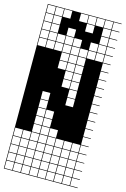

<svg xmlns="http://www.w3.org/2000/svg" viewBox="-155 -876 793 1212"><g transform="rotate(15 241.0 -269.5)"><path d="M378.6 -803.6V-753.6H428.6V-803.6ZM378.6 -700H428.6V-750H378.6ZM325 -700H375V-750H325ZM271.4 -700H321.4V-750H271.4ZM217.9 -700H267.9V-750H217.9ZM164.3 -700H214.3V-750H164.3ZM110.7 -700H160.7V-750H110.7ZM57.1 -700H107.1V-750H57.1ZM3.6 -700H53.6V-750H3.6ZM378.6 -646.4H428.6V-696.4H378.6ZM325 -646.4H375V-696.4H325ZM271.4 -646.4H321.4V-696.4H271.4ZM217.9 -646.4H267.9V-696.4H217.9ZM164.3 -646.4H214.3V-696.4H164.3ZM110.7 -646.4H160.7V-696.4H110.7ZM57.1 -646.4H107.1V-696.4H57.1ZM3.6 -646.4H53.6V-696.4H3.6ZM57.1 -592.9H107.1V-642.9H57.1ZM3.6 -592.9H53.6V-642.9H3.6ZM110.7 -592.9H160.7V-642.9H110.7ZM378.6 -592.9H428.6V-642.9H378.6ZM325 -592.9H375V-642.9H325ZM271.4 -592.9H321.4V-642.9H271.4ZM164.3 -592.9H214.3V-642.9H164.3ZM217.9 -592.9H267.9V-642.9H217.9ZM3.6 -539.3H53.6V-589.3H3.6ZM57.1 -539.3H107.1V-589.3H57.1ZM110.7 -539.3H160.7V-589.3H110.7ZM164.3 -539.3H214.3V-589.3H164.3ZM378.6 -539.3H428.6V-589.3H378.6ZM325 -539.3H375V-589.3H325ZM271.4 -539.3H321.4V-589.3H271.4ZM217.9 -539.3H267.9V-589.3H217.9ZM164.3 -485.7H214.3V-535.7H164.3ZM217.9 -485.7H267.9V-535.7H217.9ZM271.4 -485.7H321.4V-535.7H271.4ZM271.4 -432.1H321.4V-482.1H271.4ZM217.9 -432.1H267.9V-482.1H217.9ZM164.3 -432.1H214.3V-482.1H164.3ZM271.4 -378.6H321.4V-428.6H271.4ZM217.9 -378.6H267.9V-428.6H217.9ZM271.4 -325H321.4V-375H271.4ZM217.9 -325H267.9V-375H217.9ZM271.4 -271.4H321.4V-321.4H271.4ZM110.7 -217.9H160.7V-267.9H110.7ZM271.4 -217.9H321.4V-267.9H271.4ZM110.7 -164.3H160.7V-214.3H110.7ZM110.7 -110.7H160.7V-160.7H110.7ZM164.3 -110.7H214.3V-160.7H164.3ZM164.3 -57.1H214.3V-107.1H164.3ZM110.7 -57.1H160.7V-107.1H110.7ZM164.3 -3.6H214.3V-53.6H164.3ZM217.9 -3.6H267.9V-53.6H217.9ZM110.7 -3.6H160.7V-53.6H110.7ZM325 50H375V0H325ZM271.4 50H321.4V0H271.4ZM217.9 50H267.9V0H217.9ZM110.7 50H160.7V0H110.7ZM57.1 50H107.1V0H57.1ZM378.6 50H428.6V0H378.6ZM164.3 50H214.3V0H164.3ZM3.6 50H53.6V0H3.6ZM217.9 103.6H267.9V53.6H217.9ZM57.1 103.6H107.1V53.6H57.1ZM325 103.6H375V53.6H325ZM3.6 103.6H53.6V53.6H3.6ZM110.7 103.6H160.7V53.6H110.7ZM378.6 103.6H428.6V53.6H378.6ZM271.4 103.6H321.4V53.6H271.4ZM164.3 103.6H214.3V53.6H164.3ZM325 157.1H375V107.1H325ZM217.9 157.1H267.9V107.1H217.9ZM57.1 157.1H107.1V107.1H57.1ZM110.7 157.1H160.7V107.1H110.7ZM164.3 157.1H214.3V107.1H164.3ZM378.6 157.1H428.6V107.1H378.6ZM3.6 157.1H53.6V107.1H3.6ZM271.4 157.1H321.4V107.1H271.4ZM271.4 210.7H321.4V160.7H271.4ZM3.6 210.7H53.6V160.7H3.6ZM378.6 210.7H428.6V160.7H378.6ZM325 210.7H375V160.7H325ZM217.9 210.7H267.9V160.7H217.9ZM164.3 210.7H214.3V160.7H164.3ZM110.7 210.7H160.7V160.7H110.7ZM57.1 210.7H107.1V160.7H57.1ZM271.4 264.3H321.4V214.3H271.4ZM378.6 264.3H428.6V214.3H378.6ZM3.6 264.3H53.6V214.3H3.6ZM217.9 264.3H267.9V214.3H217.9ZM57.1 264.3H107.1V214.3H57.1ZM164.3 264.3H214.3V214.3H164.3ZM325 264.3H375V214.3H325ZM110.7 264.3H160.7V214.3H110.7ZM325 -803.6V-753.6H375V-803.6ZM271.4 -803.6V-753.6H321.4V-803.6ZM217.9 -803.6V-753.6H267.9V-803.6ZM164.3 -803.6V-753.6H214.3V-803.6ZM110.7 -803.6V-753.6H160.7V-803.6ZM57.1 -803.6V-753.6H107.1V-803.6ZM3.6 -803.6V-753.6H53.6V-803.6ZM482.1 -803.6H432.1V-753.6H482.1V-750H432.1V-700H482.1V-696.4H432.1V-646.4H482.1V-642.9H432.1V-592.9H482.1V-589.3H432.1V-539.3H482.1V-535.7H432.1V-485.7H482.1V-482.1H432.1V-432.1H482.1V-428.6H432.1V-378.6H482.1V-375H432.1V-325H482.1V-321.4H432.1V-271.4H482.1V-267.9H432.1V-217.9H482.1V-214.3H432.1V-164.3H482.1V-160.7H432.1V-110.7H482.1V-107.1H432.1V-57.1H482.1V-53.6H432.1V-3.6H482.1V0H432.1V50H482.1V53.6H432.1V103.6H482.1V107.1H432.1V157.1H482.1V160.7H432.1V210.7H482.1V214.3H432.1V264.3H482.1V267.9H0V-807.1H482.1ZM214.3 -696.4H267.9V-642.9H214.3ZM107.1 -750H160.7V-696.4H107.1ZM160.7 -750H214.3V-696.4H160.7ZM267.9 -696.4H321.4V-642.9H267.9ZM321.4 -696.4H375V-642.9H321.4ZM321.4 -750H375V-696.4H321.4ZM267.9 -642.9H321.4V-589.3H267.9ZM214.3 -750H267.9V-696.4H214.3ZM160.7 -803.6H214.3V-750H160.7ZM107.1 -696.4H160.7V-642.9H107.1Z"/></g></svg>

Font: Jersey 10 Charted
Style: Regular
Weight: 400
Designer: Sarah Cadigan-Fried
Version: Version 1.000; ttfautohint (v1.8.4.7-5d5b)